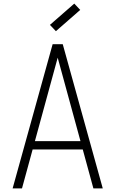

<svg xmlns="http://www.w3.org/2000/svg" viewBox="-20 -1045 640 1065"><path d="M50 0 272 -800H328L550 0H498L300 -725L102 0ZM140 -216 152 -262H448L460 -216ZM290 -872 257 -907 392 -1025 425 -990Z"/></svg>

Font: Victor Mono Thin
Style: Regular
Weight: 100
Monospace: yes
Designer: Rune Bjørnerås
Version: Version 1.561;gftools[0.9.30]